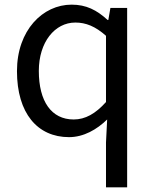

<svg xmlns="http://www.w3.org/2000/svg" viewBox="-20 -577 660 826"><path d="M436 229H527V-543H455L446 -491H443C396 -534 351 -557 288 -557C164 -557 53 -447 53 -271C53 -90 141 13 277 13C340 13 397 -20 441 -63L436 36ZM297 -63C201 -63 147 -141 147 -272C147 -396 216 -480 304 -480C349 -480 390 -464 436 -423V-138C391 -88 347 -63 297 -63Z"/></svg>

Font: Noto Sans CJK JP Regular
Style: Regular
Weight: 400
Designer: Ryoko NISHIZUKA (kana & ideographs); Paul D. Hunt (Latin, Greek & Cyrillic); Wenlong ZHANG (bopomofo); Sandoll Communica
Foundry: Adobe Systems Incorporated
Version: Version 1.001;PS 1.001;hotconv 1.0.78;makeotf.lib2.5.61930